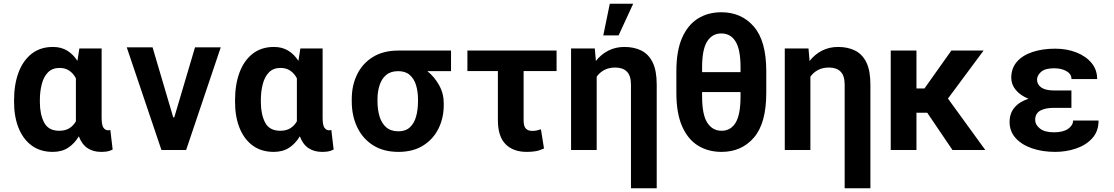

<svg xmlns="http://www.w3.org/2000/svg" viewBox="-20 -797 5920 1020"><path d="M54.7 -254.6V-264.6Q54.7 -347.7 78.3 -411.4Q101.9 -475.1 148.1 -511.4Q194.2 -547.6 261.4 -547.6Q304.7 -547.6 336.8 -528.1Q369 -508.5 391.3 -473.7L401.6 -539.4H519.9V-171.2Q519.9 -133.2 529.3 -119Q538.7 -104.8 555 -104.8Q562.5 -104.8 566.1 -106.9L578.5 -2.5Q562.5 5.7 547.9 7.8Q533.4 9.9 516.7 9.9Q474.8 9.9 444.8 -10.1Q414.8 -30.2 398.8 -72.8Q375.7 -34.1 342 -12.1Q308.2 9.9 260.7 9.9Q193.9 9.9 148.1 -24Q102.3 -57.9 78.5 -117.7Q54.7 -177.6 54.7 -254.6ZM191.8 -264.6V-254.6Q191.8 -189.6 214.5 -146Q237.2 -102.3 294.7 -102.3Q326.7 -102.3 348.2 -115.6Q369.7 -128.9 383.2 -152.7V-381Q369.7 -406.6 348.4 -421.3Q327.1 -436.1 296.2 -436.1Q257.8 -436.1 234.9 -412.6Q212 -389.2 201.9 -350.1Q191.8 -311.1 191.8 -264.6Z M1152.7 -545.5 968.8 0H837.7L653.4 -545.5H790.5L900.2 -173.7H905.9L1016 -545.5Z M1228.7 -254.6V-264.6Q1228.7 -347.7 1252.3 -411.4Q1275.9 -475.1 1322.1 -511.4Q1368.3 -547.6 1435.4 -547.6Q1478.7 -547.6 1510.8 -528.1Q1543 -508.5 1565.3 -473.7L1575.6 -539.4H1693.9V-171.2Q1693.9 -133.2 1703.3 -119Q1712.7 -104.8 1729 -104.8Q1736.5 -104.8 1740.1 -106.9L1752.5 -2.5Q1736.5 5.7 1721.9 7.8Q1707.4 9.9 1690.7 9.9Q1648.8 9.9 1618.8 -10.1Q1588.8 -30.2 1572.8 -72.8Q1549.7 -34.1 1516 -12.1Q1482.2 9.9 1434.7 9.9Q1367.9 9.9 1322.1 -24Q1276.3 -57.9 1252.5 -117.7Q1228.7 -177.6 1228.7 -254.6ZM1365.8 -264.6V-254.6Q1365.8 -189.6 1388.5 -146Q1411.2 -102.3 1468.8 -102.3Q1500.7 -102.3 1522.2 -115.6Q1543.7 -128.9 1557.2 -152.7V-381Q1543.7 -406.6 1522.4 -421.3Q1501.1 -436.1 1470.2 -436.1Q1431.8 -436.1 1408.9 -412.6Q1386 -389.2 1375.9 -350.1Q1365.8 -311.1 1365.8 -264.6Z M1848.7 -258.5V-269.9Q1848.7 -343.8 1877.5 -402.2Q1906.2 -460.6 1961.5 -494.5Q2016.7 -528.4 2095.5 -528.4H2376.1V-419H2250.4Q2288 -388.8 2312.7 -344.6Q2337.4 -300.4 2337.4 -248.6V-238.6Q2337.4 -170.1 2309.3 -113.6Q2281.2 -57.2 2227.6 -23.6Q2174 9.9 2096.9 9.9Q2017.4 9.9 1962 -25.2Q1906.6 -60.4 1877.7 -121.1Q1848.7 -181.8 1848.7 -258.5ZM1985.4 -269.9V-258.5Q1985.4 -214.8 1996.3 -178.6Q2007.1 -142.4 2031.6 -120.9Q2056.1 -99.4 2096.9 -99.4Q2134.9 -99.4 2157.8 -120.9Q2180.8 -142.4 2190.7 -178.6Q2200.6 -214.8 2200.6 -258.5V-269.9Q2200.6 -309.7 2190.5 -343.8Q2180.4 -377.8 2157.3 -398.4Q2134.2 -419 2095.5 -419Q2055.4 -419 2031.2 -398.4Q2007.1 -377.8 1996.3 -343.8Q1985.4 -309.7 1985.4 -269.9Z M2936.8 -528.4V-419.4H2761.7V-158Q2761.7 -125.7 2773.8 -113.6Q2785.9 -101.6 2806.8 -101.6Q2822.4 -101.6 2832.6 -104.2Q2842.7 -106.9 2853.7 -110.1L2870 -8.2Q2846.2 2.8 2825.1 6.4Q2804 9.9 2778.4 9.9Q2706.3 9.9 2665.7 -31.2Q2625 -72.4 2625 -159.4V-419.4H2463.1V-528.4Z M3468.8 -347.7V203.1H3332V-347.3Q3332 -394.9 3310.4 -416.5Q3288.7 -438.2 3248.9 -438.2Q3214.8 -438.2 3190.2 -425.1Q3165.5 -411.9 3149.9 -389.6V0H3013.8V-539.4H3139.9L3145.6 -473Q3172.9 -508.2 3211.5 -527.9Q3250 -547.6 3297.2 -547.6Q3348.7 -547.6 3387.3 -528.4Q3425.8 -509.2 3447.3 -465.6Q3468.8 -421.9 3468.8 -347.7ZM3185 -609 3219.5 -777H3343.7L3266.3 -609Z M4050.8 -419.4V-303.3Q4050.8 -142.4 3985.3 -66.2Q3919.7 9.9 3813.6 9.9Q3741.8 9.9 3687.9 -23.6Q3633.9 -57.2 3603.5 -126.6Q3573.2 -196 3573.2 -303.3V-419.4Q3573.2 -526.3 3603.3 -595.3Q3633.5 -664.4 3687.3 -698.2Q3741.1 -731.9 3812.1 -731.9Q3919 -731.9 3984.9 -655.7Q4050.8 -579.5 4050.8 -419.4ZM3709.9 -439.6V-413.7H3914.1V-439.6Q3914.1 -534.1 3887.6 -576.7Q3861.2 -619.3 3812.1 -619.3Q3763.5 -619.3 3736.7 -576.7Q3709.9 -534.1 3709.9 -439.6ZM3914.1 -284.8V-307.9H3709.9V-284.8Q3709.9 -188.2 3737.4 -145.2Q3764.9 -102.3 3813.6 -102.3Q3861.9 -102.3 3888 -145.2Q3914.1 -188.2 3914.1 -284.8Z M4604 -347.7V203.1H4467.3V-347.3Q4467.3 -394.9 4445.7 -416.5Q4424 -438.2 4384.2 -438.2Q4350.1 -438.2 4325.5 -425.1Q4300.8 -411.9 4285.2 -389.6V0H4149.1V-539.4H4275.2L4280.9 -473Q4308.2 -508.2 4346.8 -527.9Q4385.3 -547.6 4432.5 -547.6Q4484 -547.6 4522.5 -528.4Q4561.1 -509.2 4582.6 -465.6Q4604 -421.9 4604 -347.7Z M5040.1 0 4905.9 -198.2H4848.7V0H4712V-528.4H4848.7V-327.1H4891.3L5034.1 -528.4H5205.3L5016 -273.4L5214.5 0Z M5579.5 -316.4H5671.9V-224.1H5579.5Q5533 -224.1 5506.2 -209.2Q5479.4 -194.2 5479.4 -159.4Q5479.4 -134.2 5504.6 -114.2Q5529.8 -94.1 5578.8 -94.1Q5628.2 -94.1 5654.5 -112.7Q5680.8 -131.4 5680.8 -156.6H5816.1Q5816.1 -98.7 5782.1 -62Q5748.2 -25.2 5695.5 -7.6Q5642.8 9.9 5586.3 9.9Q5517.4 9.9 5462.4 -9.1Q5407.3 -28.1 5375.4 -63.7Q5343.4 -99.4 5343.4 -149.1Q5343.4 -194.6 5369.5 -225.7Q5395.6 -256.7 5443.9 -272.4Q5401.3 -289.4 5376.8 -318.7Q5352.3 -348 5352.3 -383.5Q5352.3 -433.9 5381.9 -468.4Q5411.6 -502.8 5464.5 -520.6Q5517.4 -538.4 5586.3 -538.4Q5646.7 -538.4 5697.3 -518.8Q5747.9 -499.3 5778.2 -463.2Q5808.6 -427.2 5808.6 -377.1H5672.2Q5672.2 -403.8 5645.6 -419Q5619 -434.3 5579.9 -434.3Q5532.3 -434.3 5510.8 -415.3Q5489.3 -396.3 5489.3 -374.3Q5489.3 -348 5511.9 -332.2Q5534.4 -316.4 5579.5 -316.4Z"/></svg>

Font: Interface
Style: Bold
Weight: 700
Designer: Rasmus Andersson
Foundry: rsms
Version: Version 1.8